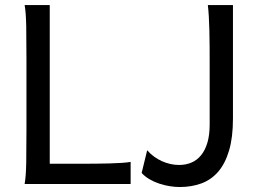

<svg xmlns="http://www.w3.org/2000/svg" viewBox="-20 -733 1039 765"><path d="M287.6 -80.6Q323.7 -80.6 356 -80.8Q388.2 -81.1 415.5 -81.8Q442.9 -82.5 464.4 -84Q485.8 -85.4 500.5 -87.9V0H78.1Q83.5 -29.3 84.5 -84.7Q85.4 -140.1 85.4 -212.4V-500.5Q85.4 -572.8 84.5 -628.2Q83.5 -683.6 78.1 -712.9H178.2V-80.6ZM908.2 -712.9V-261.2Q908.2 -185.1 892.6 -132.8Q877 -80.6 848.9 -48.3Q820.8 -16.1 781.7 -2Q742.7 12.2 695.8 12.2Q678.2 12.2 657.5 9Q636.7 5.9 615.7 -1Q594.7 -7.8 576.2 -18.6Q557.6 -29.3 544.4 -43.9L566.4 -134.3Q578.6 -120.1 593.8 -109.1Q608.9 -98.1 625.2 -90.8Q641.6 -83.5 658.9 -79.6Q676.3 -75.7 693.4 -75.7Q720.2 -75.7 742.7 -85.2Q765.1 -94.7 781.2 -114.5Q797.4 -134.3 806.4 -164.6Q815.4 -194.8 815.4 -236.8V-478.5Q815.4 -514.2 815.2 -548.1Q814.9 -582 814.2 -612.1Q813.5 -642.1 812 -667.7Q810.5 -693.4 808.1 -712.9Z"/></svg>

Font: Andika FrenchTight
Style: Regular
Weight: 400
Designer: Victor Gaultney, Annie Olsen, Julie Remington, Don Collingsworth, Eric Hays, Becca Hirsbrunner
Foundry: SIL International
Version: Version 5.000 ; Dig1 Dig4Opn Dig7 LnSpcTght